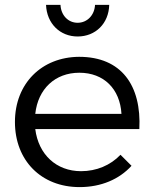

<svg xmlns="http://www.w3.org/2000/svg" viewBox="-20 -761 628 784"><path d="M297 -612C370 -612 424 -665 426 -741H368C366 -699 336 -668 297 -668C258 -668 229 -699 227 -741H168C171 -665 225 -612 297 -612ZM303 -529C150 -528 41 -420 41 -263C41 -106 148 3 305 3C393 3 467 -29 517 -84L472 -129C431 -86 374 -62 311 -62C210 -62 137 -130 124 -234H549C558 -412 476 -529 303 -529ZM124 -296C135 -398 205 -464 304 -464C404 -464 470 -398 476 -296Z"/></svg>

Font: Juman Normal
Style: Regular
Weight: 300
Designer: Bandar Raffah (Arabic) Julieta Ulanovsky (Latin)
Foundry: Caramella
Version: Version 5.022;PS 005.022;hotconv 1.0.88;makeotf.lib2.5.64775